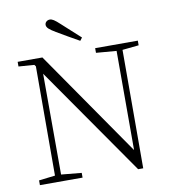

<svg xmlns="http://www.w3.org/2000/svg" viewBox="-99 -1015 985 1108"><g transform="rotate(-10 394.0 -461.5)"><path d="M433.1 -796.9 419.9 -779.8Q387.2 -797.9 354.5 -816.9Q321.8 -835.9 291 -854Q262.7 -870.6 250.7 -881.8Q238.8 -893.1 238.8 -904.8Q238.8 -916 247.3 -923.6Q255.9 -931.2 268.1 -931.2Q278.3 -931.2 291 -923.1Q303.7 -915 326.2 -894Q350.6 -871.6 378.2 -846.7Q405.8 -821.8 433.1 -796.9ZM747.1 -723.1V-695.8L650.9 -686L649.9 7.8H620.1L175.8 -629.9L176.8 -39.1L295.9 -27.8V0H45.9V-27.8L141.1 -39.1L142.1 -679.2L134.8 -689L43 -695.8V-723.1H188L616.2 -105V-686L497.1 -695.8V-723.1Z"/></g></svg>

Font: Source Han Serif CN ExtraLight
Style: Regular
Weight: 250
Designer: Ryoko NISHIZUKA  (kana & ideographs); Frank Grießhammer (Latin, Greek & Cyrillic); Wenlong ZHANG  (bopomofo); Sandoll Co
Foundry: Adobe Systems Incorporated
Version: Version 1.001;PS 1.001;hotconv 16.6.54;makeotf.lib2.5.65590